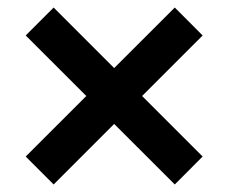

<svg xmlns="http://www.w3.org/2000/svg" viewBox="-20 -580 607 510"><path d="M283.3 -250.8 122.5 -90 48.3 -164.2 209.2 -325 48.3 -485.8 122.5 -560 283.3 -399.2 444.2 -560 518.3 -485.8 357.5 -325 518.3 -164.2 444.2 -90Z"/></svg>

Font: Familjen Grotesk Variable
Style: Regular
Weight: 400
Designer: Anders Wikstroem, Jonas Baeckman, Matilda Gysing, Kristian Moeller
Foundry: Familjen STHLM AB
Version: Version 2.000